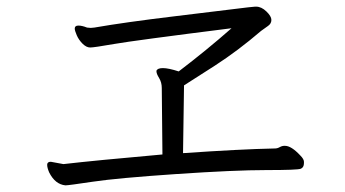

<svg xmlns="http://www.w3.org/2000/svg" viewBox="-20 -621 1040 578"><path d="M133 -134 171 -127Q266 -138 469 -156L467 -356Q467 -373 459 -386Q451 -399 451 -406V-408Q454 -416 470.5 -416Q487 -416 518 -406Q602 -470 677 -536Q383 -499 323 -488.5Q263 -478 251.5 -478Q240 -478 228.5 -489.5Q217 -501 211 -515Q205 -529 205 -535Q205 -544 216 -544Q227 -544 242 -538L253 -537L264 -538Q356 -554 505.5 -572Q655 -590 694.5 -595Q734 -600 748 -601H751Q767 -601 782 -586.5Q797 -572 797 -561Q797 -550 787 -543Q777 -536 766 -528Q696 -468 627 -423.5Q558 -379 534 -364L531 -160Q706 -172 805 -174H807Q815 -174 822 -178Q829 -182 836 -182H838Q857 -182 884 -153Q895 -142 895 -134V-130Q895 -117 885.5 -113Q876 -109 781.5 -109Q687 -109 510 -97Q333 -85 259.5 -74Q186 -63 177 -63Q146 -66 128 -102Q122 -116 122 -125Q122 -134 133 -134Z"/></svg>

Font: LXGW WenKai Mono Lite
Style: Regular
Weight: 400
Monospace: yes
Designer: LXGW / Fontworks Inc.
Foundry: LXGW / Fontworks Inc.
Version: Version 1.520; June 14, 2025